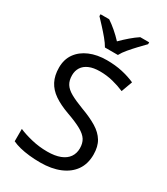

<svg xmlns="http://www.w3.org/2000/svg" viewBox="-229 -1045 1007 1155"><g transform="rotate(30 274.5 -467.0)"><path d="M247 10Q207 10 170.5 6Q134 2 104 -5.5Q74 -13 51 -24V-110Q87 -94 140.5 -81Q194 -68 251 -68Q304 -68 340 -82Q376 -96 394 -122Q412 -148 412 -183Q412 -218 397 -242Q382 -266 345.5 -286.5Q309 -307 244 -330Q183 -352 142 -380Q101 -408 80.5 -447.5Q60 -487 60 -542Q60 -599 89 -639.5Q118 -680 169.5 -702Q221 -724 288 -724Q347 -724 396 -713Q445 -702 485 -684L457 -607Q420 -623 376.5 -634Q333 -645 286 -645Q241 -645 211 -632Q181 -619 166 -595.5Q151 -572 151 -541Q151 -505 166 -481Q181 -457 215 -438Q249 -419 307 -397Q370 -374 413.5 -347.5Q457 -321 479.5 -284Q502 -247 502 -191Q502 -127 471 -82.5Q440 -38 382.5 -14Q325 10 247 10ZM239 -784Q226 -807 204 -833.5Q182 -860 158 -886Q134 -912 116 -931V-944H176Q202 -927 230 -903Q258 -879 283 -852Q310 -879 338 -903Q366 -927 392 -944H454V-931Q435 -912 410.5 -886Q386 -860 363.5 -833.5Q341 -807 329 -784Z"/></g></svg>

Font: Noto Sans Symbols
Style: Regular
Weight: 400
Designer: Monotype Design Team
Foundry: Monotype Imaging Inc.
Version: Version 2.002